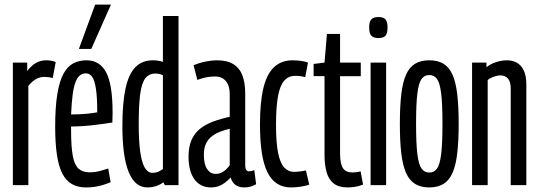

<svg xmlns="http://www.w3.org/2000/svg" viewBox="-20 -810 2358 840"><path d="M99 -536.2V-499.5Q110.6 -514.6 123.1 -524.9Q135.6 -535.2 150.5 -540.7Q165.4 -546.2 182.3 -546.2Q192.1 -546.2 202.3 -544.7Q212.5 -543.2 223.7 -538.6L210.7 -468.3Q200.7 -471.3 191.3 -472.5Q182 -473.6 174.3 -473.6Q155.7 -473.6 138.9 -464.7Q122.2 -455.8 104 -434.4V0H36.3V-536.2Z M356.3 10Q320.7 10 295 -4.4Q269.2 -18.9 253 -50.1Q236.8 -81.3 229.1 -132.3Q221.4 -183.2 221.4 -255.6Q221.4 -340.5 230.5 -396.7Q239.5 -452.9 256.9 -485.8Q274.3 -518.7 300 -532.5Q325.7 -546.2 358.4 -546.2Q416.5 -546.2 444.5 -493.3Q472.6 -440.4 472.6 -316.9Q472.6 -311.1 472.1 -295.8Q471.6 -280.4 471.6 -274.1Q456.7 -271.5 436.5 -268.7Q416.3 -265.9 392.7 -263.1Q369.1 -260.2 343.1 -258.4Q317.1 -256.6 291 -256.6Q291 -252.2 291 -247.8Q291 -243.3 291 -239Q291 -169 298.3 -128.8Q305.5 -88.6 323.5 -72.3Q341.4 -56.1 372.2 -56.1Q384.7 -56.1 397.5 -57.9Q410.3 -59.7 424.4 -63.9Q438.6 -68 453.5 -73L464 -12.8Q446.1 -5.3 428.4 -0.1Q410.8 5.1 393.1 7.6Q375.4 10 356.3 10ZM291 -309.3Q306.8 -309.3 324.4 -310Q342 -310.7 357.8 -312.1Q373.5 -313.5 386.1 -315.4Q398.7 -317.2 405.4 -318.6Q405.4 -384.1 399.8 -421.1Q394.2 -458.2 383.3 -473.7Q372.4 -489.1 355.3 -489.1Q342.7 -489.1 331.6 -481.7Q320.5 -474.2 312.1 -455.1Q303.7 -435.9 298.5 -400.6Q293.4 -365.2 291 -309.3ZM325.1 -596 396.4 -790H465.5L379.4 -596Z M701 0 694.5 -12.5Q681.5 -1.9 662.7 4.1Q643.8 10 625 10Q570.4 10 542.9 -57.6Q515.4 -125.2 515.4 -257.7Q515.4 -359.6 529.2 -423Q543 -486.5 572.5 -516.3Q602.1 -546.2 648.4 -546.2Q658.8 -546.2 670 -544.7Q681.2 -543.2 692.7 -539.4V-740H761V0ZM692.7 -70.3V-480.9Q681 -485.9 674.2 -487.1Q667.4 -488.3 660.2 -488.3Q632.5 -488.3 616.4 -468.2Q600.3 -448.2 593.6 -400.1Q586.9 -351.9 586.9 -266.4Q586.9 -193.8 593.4 -146.6Q599.9 -99.3 613.3 -76.6Q626.6 -53.9 646 -53.9Q654.9 -53.9 662.5 -55.6Q670 -57.3 677.2 -61Q684.4 -64.8 692.7 -70.3Z M804.8 -124Q804.8 -167.5 817.6 -197Q830.5 -226.6 854.6 -246.1Q878.8 -265.6 911.9 -277.9Q945.1 -290.3 985.1 -299.1V-398.1Q985.1 -435.1 968.1 -455.3Q951.2 -475.4 921 -475.4Q912.6 -475.4 901 -474.4Q889.4 -473.4 875.2 -470.1Q861.1 -466.7 843.3 -460.5L827 -524.6Q853.1 -535.5 880 -540.8Q906.9 -546.2 928.5 -546.2Q974.1 -546.2 1001.3 -529.1Q1028.6 -512 1040.7 -479.6Q1052.8 -447.2 1052.8 -400.5V-90.6Q1052.8 -73.2 1057.2 -66.8Q1061.6 -60.5 1068.7 -60.5Q1074.1 -60.5 1080.1 -61.6Q1086.2 -62.8 1092.4 -66.2L1100.6 -4Q1089.4 2.3 1077.1 6.1Q1064.9 10 1048.9 10Q1024 10 1009.2 -1.8Q994.4 -13.5 989.4 -33.5Q977.2 -20.5 964 -10.6Q950.8 -0.8 936.1 4.6Q921.4 10 902.5 10Q878.2 10 859.7 0Q841.2 -10 829 -27.7Q816.8 -45.5 810.8 -70.1Q804.8 -94.7 804.8 -124ZM871.9 -132.7Q871.9 -91.8 886 -70.5Q900.2 -49.3 923.8 -49.3Q937.8 -49.3 949.3 -54.9Q960.7 -60.5 969.8 -69.4Q978.9 -78.4 985.1 -87.3V-246.6Q963.6 -241.5 943.5 -233.9Q923.3 -226.3 906.9 -213.6Q890.4 -201 881.2 -181.5Q871.9 -162.1 871.9 -132.7Z M1117.4 -265Q1117.4 -364.1 1132.6 -425.9Q1147.9 -487.7 1179.7 -517Q1211.5 -546.2 1261.2 -546.2Q1272.8 -546.2 1284.7 -545.1Q1296.7 -544 1307.9 -541.8Q1319.1 -539.7 1327.4 -536.1L1315.3 -472.2Q1308.3 -474.2 1301.5 -475.7Q1294.7 -477.2 1287.6 -477.7Q1280.4 -478.2 1271.8 -478.2Q1242.9 -478.2 1224.3 -458Q1205.6 -437.9 1196.6 -391Q1187.6 -344 1187.6 -262.7Q1187.6 -187.2 1196.5 -142Q1205.4 -96.8 1223.3 -77.4Q1241.3 -58 1267.2 -58Q1274.8 -58 1283.8 -59Q1292.8 -60 1302 -61.3Q1311.2 -62.6 1318.4 -64.2L1333 -2.2Q1319.9 2.9 1296.6 6.5Q1273.4 10 1252.9 10Q1183.7 10 1150.5 -55.3Q1117.4 -120.6 1117.4 -265Z M1500.4 10Q1461.6 10 1439.5 -7.7Q1417.4 -25.4 1408.6 -57.5Q1399.8 -89.6 1399.8 -132.2V-476.9H1352.1V-530.2L1399.8 -536.2L1410.4 -661.6H1467.8V-536.2H1558.4V-476.6H1467.8V-139Q1467.8 -93.5 1480.4 -74.5Q1492.9 -55.5 1521.5 -55.5Q1530 -55.5 1539 -56.5Q1548.1 -57.5 1557.6 -60.6L1568.4 -2.6Q1549.8 5.1 1532.1 7.6Q1514.5 10 1500.4 10Z M1635.4 -643.5Q1614 -643.5 1604.5 -653.8Q1595.1 -664 1595.1 -689.4Q1595.1 -715 1604.5 -725.2Q1614 -735.5 1635.4 -735.5Q1657.6 -735.5 1666.5 -725.2Q1675.5 -715 1675.5 -689.4Q1675.5 -664 1666.7 -653.8Q1657.9 -643.5 1635.4 -643.5ZM1601.3 0V-536.2H1669.3V0Z M1729.4 -268.1Q1729.4 -343.7 1735.5 -396.9Q1741.7 -450 1756.3 -483Q1770.9 -516 1795.9 -531.1Q1820.9 -546.2 1858 -546.2Q1895.2 -546.2 1920.2 -531.1Q1945.2 -516 1959.8 -483Q1974.4 -450 1980.5 -396.9Q1986.7 -343.7 1986.7 -268.1Q1986.7 -193.2 1980.5 -140Q1974.4 -86.8 1959.8 -53.8Q1945.2 -20.8 1920.2 -5.4Q1895.2 10 1858 10Q1820.9 10 1795.9 -5.4Q1770.9 -20.8 1756.3 -53.8Q1741.7 -86.8 1735.5 -140Q1729.4 -193.2 1729.4 -268.1ZM1800.3 -268.1Q1800.3 -181 1806.1 -134.9Q1811.9 -88.8 1824.6 -72Q1837.2 -55.1 1858 -55.1Q1879.2 -55.1 1891.7 -72Q1904.2 -88.8 1910 -134.9Q1915.8 -181 1915.8 -268.1Q1915.8 -356.2 1910 -402.1Q1904.2 -448 1891.7 -464.9Q1879.2 -481.7 1858 -481.7Q1837.2 -481.7 1824.6 -464.9Q1811.9 -448 1806.1 -402.1Q1800.3 -356.2 1800.3 -268.1Z M2045.3 0V-536.2H2108.3V-516.1Q2121.7 -526.8 2136.8 -533.2Q2151.8 -539.6 2167.5 -542.9Q2183.3 -546.2 2197.8 -546.2Q2222.8 -546.2 2241.9 -535.2Q2261.1 -524.2 2271.9 -500.9Q2282.7 -477.6 2282.7 -439.8V0H2214.4V-422.8Q2214.4 -451.7 2202.6 -465.9Q2190.9 -480.2 2167.9 -480.2Q2160 -480.2 2150.1 -477.4Q2140.2 -474.7 2130.5 -470.4Q2120.7 -466.2 2113.6 -460V0Z"/></svg>

Font: Georama ExtraCondensed Thin
Style: Regular
Weight: 100
Width: 2
Designer: Jean-Baptiste Levee
Foundry: Production Type
Version: Version 1.001